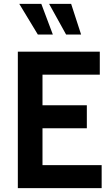

<svg xmlns="http://www.w3.org/2000/svg" viewBox="-20 -965 572 985"><path d="M71.5 0V-700H492V-582H198V-425H425.5V-307H198V-118H501.5V0ZM396 -788H319L232 -945H345ZM251 -788H174L79 -945H192Z"/></svg>

Font: Cabin
Style: Bold
Weight: 700
Width: 4
Designer: Pablo Impallari
Foundry: Pablo Impallari. http://www.impallari.com Igino Marini. http://www.ikern.com
Version: Version 3.001